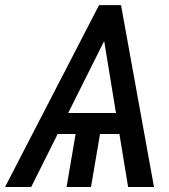

<svg xmlns="http://www.w3.org/2000/svg" viewBox="-71 -748 675 768"><path d="M378.9 -650.4 53.7 0H-50.8L325.2 -727.5H387.7ZM441.4 0 334 -655.3 350.6 -727.5H413.1L544.9 0ZM467.8 -295.9 454.1 -211.9H108.4L123 -295.9ZM338.9 -269.5 293 0H195.3L241.2 -269.5Z"/></svg>

Font: Inter Tight
Style: Italic
Weight: 400
Italic angle: -9.39999°
Designer: Rasmus Andersson
Foundry: rsms
Version: Version 3.002